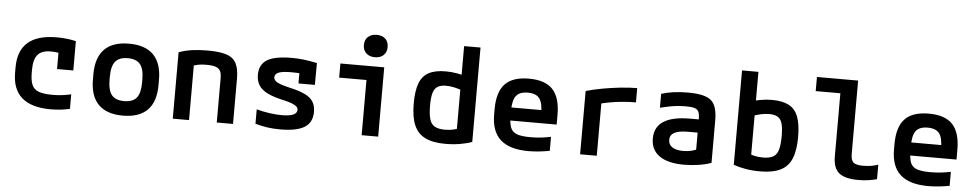

<svg xmlns="http://www.w3.org/2000/svg" viewBox="-41 -1091 7283 1435"><g transform="rotate(5 3600.0 -373.5)"><path d="M359 10Q70 10 70 -240V-280Q70 -530 357 -530Q436 -530 502 -514V-294H380V-497L430 -404Q406 -412 378 -416.5Q350 -421 323 -421Q255 -421 224.5 -386Q194 -351 194 -271V-249Q194 -191 209 -158Q224 -125 261 -112Q298 -99 363 -99Q399 -99 430 -102.5Q461 -106 502 -115V-6Q469 2 432 6Q395 10 359 10Z M900 10Q778 10 716 -53Q654 -116 654 -240V-280Q654 -404 716 -467Q778 -530 900 -530Q1022 -530 1084 -467Q1146 -404 1146 -280V-240Q1146 -116 1084 -53Q1022 10 900 10ZM900 -99Q964 -99 993 -134Q1022 -169 1022 -249V-271Q1022 -351 993 -386Q964 -421 900 -421Q836 -421 807 -386Q778 -351 778 -271V-249Q778 -169 807 -134Q836 -99 900 -99Z M1274 -498Q1320 -515 1371.5 -522.5Q1423 -530 1489 -530Q1581 -530 1632 -513Q1683 -496 1704.5 -454.5Q1726 -413 1726 -340V0H1604V-333Q1604 -368 1593.5 -387.5Q1583 -407 1558 -415Q1533 -423 1489 -423Q1464 -423 1443.5 -420.5Q1423 -418 1399 -410.5Q1375 -403 1339 -389L1396 -466V0H1274Z M2079 10Q2027 10 1982.5 3.5Q1938 -3 1893 -16V-124Q1942 -111 1991 -104Q2040 -97 2083 -97Q2141 -97 2169 -109.5Q2197 -122 2197 -147Q2197 -161 2185.5 -171.5Q2174 -182 2150 -191.5Q2126 -201 2086 -210Q2012 -226 1966 -248.5Q1920 -271 1899.5 -304Q1879 -337 1879 -382Q1879 -460 1936.5 -495Q1994 -530 2122 -530Q2168 -530 2210 -525Q2252 -520 2311 -508L2310 -344H2187V-484L2241 -416Q2207 -420 2180 -421.5Q2153 -423 2129 -423Q2062 -423 2032.5 -411.5Q2003 -400 2003 -374Q2003 -360 2015.5 -348Q2028 -336 2054 -326.5Q2080 -317 2123 -307Q2196 -291 2239.5 -270Q2283 -249 2302 -218Q2321 -187 2321 -142Q2321 -63 2263 -26.5Q2205 10 2079 10Z M2691 0V-414H2486V-520H2815V0ZM2738 -589Q2698 -589 2673.5 -611.5Q2649 -634 2649 -673Q2649 -713 2673.5 -735Q2698 -757 2738 -757Q2779 -757 2803 -735Q2827 -713 2827 -673Q2827 -634 2803 -611.5Q2779 -589 2738 -589Z M3320 10Q3226 10 3168.5 -18Q3111 -46 3084.5 -107.5Q3058 -169 3058 -270Q3058 -365 3079.5 -422Q3101 -479 3149 -504.5Q3197 -530 3276 -530Q3323 -530 3367 -521.5Q3411 -513 3450 -495L3428 -392Q3383 -409 3350.5 -416Q3318 -423 3287 -423Q3247 -423 3224 -408.5Q3201 -394 3191 -360.5Q3181 -327 3181 -267Q3181 -201 3192 -163.5Q3203 -126 3231 -110.5Q3259 -95 3307 -95Q3344 -95 3374.5 -102.5Q3405 -110 3428 -123L3396 -66V-730H3519V-22Q3483 -8 3430.5 1Q3378 10 3320 10Z M3943 10Q3802 10 3733 -51.5Q3664 -113 3664 -240V-280Q3664 -409 3721 -469.5Q3778 -530 3900 -530Q4022 -530 4079 -469.5Q4136 -409 4136 -280V-206H3733V-304H4045L4014 -272V-275Q4014 -357 3988.5 -391Q3963 -425 3901 -425Q3839 -425 3813 -391Q3787 -357 3787 -275V-245Q3787 -184 3800 -152Q3813 -120 3848 -107.5Q3883 -95 3947 -95Q3982 -95 4017 -98Q4052 -101 4102 -111V-6Q4065 1 4023.5 5.5Q3982 10 3943 10Z M4330 -475Q4389 -492 4456.5 -504Q4524 -516 4590.5 -523Q4657 -530 4712 -530V-423Q4662 -423 4608.5 -418Q4555 -413 4505.5 -403.5Q4456 -394 4417 -382L4455 -440V0H4330Z M5110 10Q4989 10 4925 -35Q4861 -80 4861 -165Q4861 -251 4927 -294Q4993 -337 5124 -337H5245V-238H5119Q5050 -238 5017 -220.5Q4984 -203 4984 -166Q4984 -130 5013 -111Q5042 -92 5096 -92Q5127 -92 5157 -99Q5187 -106 5210 -119L5191 -54V-337Q5191 -374 5183 -393Q5175 -412 5152.5 -419Q5130 -426 5087 -426Q5058 -426 5029 -423.5Q5000 -421 4967.5 -415Q4935 -409 4894 -399V-503Q4934 -516 4984.5 -523Q5035 -530 5092 -530Q5177 -530 5225.5 -513Q5274 -496 5294 -454.5Q5314 -413 5314 -340V-22Q5275 -7 5219.5 1.5Q5164 10 5110 10Z M5680 10Q5621 10 5570 1Q5519 -8 5481 -22V-730H5604V-66L5572 -123Q5595 -110 5626 -102.5Q5657 -95 5693 -95Q5742 -95 5769.5 -110.5Q5797 -126 5808 -163.5Q5819 -201 5819 -267Q5819 -327 5809.5 -360.5Q5800 -394 5776.5 -408.5Q5753 -423 5712 -423Q5682 -423 5650 -416Q5618 -409 5572 -392L5550 -495Q5589 -513 5633 -521.5Q5677 -530 5724 -530Q5803 -530 5851 -504.5Q5899 -479 5920.5 -422Q5942 -365 5942 -270Q5942 -169 5916 -107.5Q5890 -46 5832.5 -18Q5775 10 5680 10Z M6418 10Q6316 10 6272 -27Q6228 -64 6228 -151V-624H6043V-730H6352V-181Q6352 -133 6371.5 -116Q6391 -99 6443 -99Q6476 -99 6504 -103.5Q6532 -108 6557 -117V-8Q6524 1 6489.5 5.5Q6455 10 6418 10Z M6943 10Q6802 10 6733 -51.5Q6664 -113 6664 -240V-280Q6664 -409 6721 -469.5Q6778 -530 6900 -530Q7022 -530 7079 -469.5Q7136 -409 7136 -280V-206H6733V-304H7045L7014 -272V-275Q7014 -357 6988.5 -391Q6963 -425 6901 -425Q6839 -425 6813 -391Q6787 -357 6787 -275V-245Q6787 -184 6800 -152Q6813 -120 6848 -107.5Q6883 -95 6947 -95Q6982 -95 7017 -98Q7052 -101 7102 -111V-6Q7065 1 7023.5 5.5Q6982 10 6943 10Z"/></g></svg>

Font: M PLUS Code Latin Expanded SemiBold
Style: Regular
Weight: 600
Width: 7
Designer: Coji Morishita
Foundry: UNDERFOREST DESIGN
Version: Version 1.002; ttfautohint (v1.8.3)